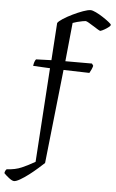

<svg xmlns="http://www.w3.org/2000/svg" viewBox="-134 -843 654 1085"><g transform="rotate(5 193.0 -300.0)"><path d="M-12 200Q-23 200 -41.5 185.5Q-60 171 -70 160Q-68 145 -59 137Q-11 135 25.5 119Q62 103 100 81L135 -453L39 -458Q42 -483 52 -496L139 -499L153 -711Q159 -721 182 -736Q205 -751 235 -765.5Q265 -780 292.5 -790Q320 -800 336 -800Q346 -800 366 -790.5Q386 -781 406.5 -767.5Q427 -754 441.5 -742.5Q456 -731 456 -727Q456 -722 446 -714Q436 -706 423 -698.5Q410 -691 400 -688Q396 -688 384 -695.5Q372 -703 357.5 -712Q343 -721 330.5 -728.5Q318 -736 312 -736Q308 -736 294.5 -733.5Q281 -731 265.5 -727Q250 -723 240 -719L218 -500H369L377 -488Q375 -479 369.5 -466.5Q364 -454 359 -446L212 -450L154 83Q141 95 118.5 115Q96 135 70.5 154.5Q45 174 22.5 187Q0 200 -12 200Z"/></g></svg>

Font: Texturina 72pt
Style: Regular
Weight: 400
Designer: Guillermo Torres Carreño
Foundry: Omnibus-Type
Version: Version 1.002; ttfautohint (v1.8.3)